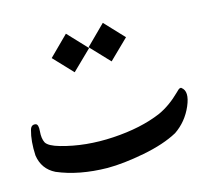

<svg xmlns="http://www.w3.org/2000/svg" viewBox="-217 -557 756 702"><g transform="rotate(-15 160.5 -206.5)"><path d="M107.9 52.2Q0 50.8 -80.1 16.6Q-127.4 -6.8 -135.3 -60.1Q-138.2 -115.2 -127 -154.3Q-122.1 -173.3 -105.5 -170.4Q-94.2 -168 -96.7 -141.4Q-99.1 -114.7 -90.8 -98.1Q-81.5 -82 -40 -70.3Q51.3 -44.4 157 -50.8Q262.7 -57.1 339.8 -89.8Q383.3 -109.4 423.8 -149.4Q434.1 -159.7 436 -160.2Q438 -160.6 440.7 -161.4Q443.4 -162.1 444.3 -160.2Q469.2 -142.1 446.8 -89.8Q424.3 -37.6 378.9 -6.8Q327.1 21.5 247.6 36.9Q168 52.2 107.9 52.2ZM222.7 -320.3 154.8 -392.1Q208.5 -445.3 228 -464.8Q261.7 -428.2 296.4 -392.1Q296.4 -392.1 222.7 -320.3ZM82 -316.9 14.2 -388.7Q67.9 -441.9 87.4 -461.4Q121.1 -424.8 155.8 -388.7Q155.8 -388.7 82 -316.9Z"/></g></svg>

Font: Amiri Typewriter
Style: Bold
Weight: 700
Monospace: yes
Designer: Khaled Hosny
Version: Version 1.1